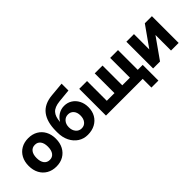

<svg xmlns="http://www.w3.org/2000/svg" viewBox="48 -1546 2539 2539"><g transform="rotate(-45 1317.5 -276.0)"><path d="M34 -252Q34 -331.5 66 -391Q98 -450.5 155.5 -483.5Q213 -516.5 289.5 -516.5Q365.5 -516.5 422.8 -483.5Q480 -450.5 512 -391Q544 -331.5 544 -252Q544 -172 512 -112Q480 -52 422.8 -18.8Q365.5 14.5 289.5 14.5Q213 14.5 155.5 -18.8Q98 -52 66 -112Q34 -172 34 -252ZM395 -252Q395 -318.5 367.2 -355.2Q339.5 -392 289.5 -392Q239 -392 210.5 -355.2Q182 -318.5 182 -252Q182 -184.5 210.5 -147.2Q239 -110 289.5 -110Q339.5 -110 367.2 -147.2Q395 -184.5 395 -252Z M615.5 -322.5Q615.5 -492.5 688 -587.2Q760.5 -682 914 -695.5L1111.5 -713.5V-585.5L927.5 -567.5Q829 -557.5 786.8 -510.5Q744.5 -463.5 739 -369.5Q771.5 -424 820.2 -453.5Q869 -483 927 -483Q989.5 -483 1038.2 -452Q1087 -421 1115.2 -366.8Q1143.5 -312.5 1143.5 -243.5Q1143.5 -167 1110.5 -109.8Q1077.5 -52.5 1018 -20.5Q958.5 11.5 879 11.5Q804 11.5 744.5 -27Q685 -65.5 650.2 -135Q615.5 -204.5 615.5 -297ZM771 -238Q771 -180.5 802.2 -143.5Q833.5 -106.5 882.5 -106.5Q931.5 -106.5 961.2 -142.8Q991 -179 991 -239Q991 -297 961.5 -331.8Q932 -366.5 883 -366.5Q834 -366.5 802.5 -330.5Q771 -294.5 771 -238Z M1663.5 -130.5H1806.5V-500H1953V-130.5H2045.5V163H1915V0H1228V-500H1374V-130.5H1517.5V-500H1663.5Z M2251.5 -500V-213L2454.5 -500H2587V0H2444.5V-291L2239 0H2109.5V-500Z"/></g></svg>

Font: Overused Grotesk
Style: Bold
Weight: 710
Version: Version 0.004